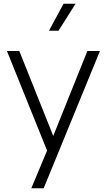

<svg xmlns="http://www.w3.org/2000/svg" viewBox="-20 -804 570 1024"><path d="M231 -1 17 -532H83L264 -79L446 -532H513L213 200H147ZM319 -784H383L292 -640H241Z"/></svg>

Font: BLUETTI 2.0 Extralight
Style: Roman
Weight: 200
Designer: Stijn de Vries
Foundry: tokotype
Version: Version 2.005;October 31, 2023;FontCreator 14.0.0.2814 64-bi